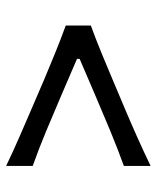

<svg xmlns="http://www.w3.org/2000/svg" viewBox="38 -630 519 636"><g transform="rotate(-90 298.0 -312.5)"><path d="M65.8 -73.6Q113.9 -96.7 160.4 -117.5Q206.8 -138.3 247.4 -155.4L350.9 -199.1Q390.3 -215.7 436.5 -234.9Q482.7 -254 530.9 -271.6V-354.7Q482.7 -372.3 436.5 -391.2Q390.3 -410 350.9 -426.7L247.4 -471.2Q206.8 -488.7 160.4 -508.9Q113.9 -529.1 65.8 -552.2V-464.1Q122.4 -444.1 181.1 -419.6Q239.7 -395.2 297.6 -370.3L420.6 -317.4V-308.8L297.6 -256Q239.7 -231.1 181.1 -206.9Q122.4 -182.6 65.8 -162.2Z"/></g></svg>

Font: Pinar FD VF
Style: Regular
Weight: 300
Designer: Amin Abedi
Version: Version 2.000